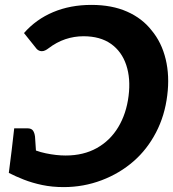

<svg xmlns="http://www.w3.org/2000/svg" viewBox="-20 -756 708 784"><path d="M353 -736Q437 -736 499 -708.5Q561 -681 599 -632Q640 -583 656.5 -514.5Q673 -446 663 -367Q653 -284 617 -215Q581 -146 526 -98Q469 -48 395 -20Q321 8 240 8Q193 8 152.5 -0.5Q112 -9 77.5 -22.5Q43 -36 16 -50L28 -145L96 -156Q124 -139 167 -130Q210 -121 248 -121Q321 -121 375.5 -151.5Q430 -182 463 -237Q496 -292 505 -364Q514 -435 495.5 -490.5Q477 -546 433 -577Q389 -608 321 -608Q283 -608 247 -596Q211 -584 177 -558Q172 -554 165 -550.5Q158 -547 151 -547Q139 -547 130 -556L78 -621Q127 -677 197 -706.5Q267 -736 353 -736ZM128 -123 28 -145 38 -232H92Q108 -232 114.5 -223Q121 -214 123 -198Z"/></svg>

Font: Aleo ExtraBold
Style: Italic
Weight: 800
Italic angle: -7°
Designer: Alessio Laiso
Foundry: Alessio Laiso
Version: Version 2.001;gftools[0.9.29]